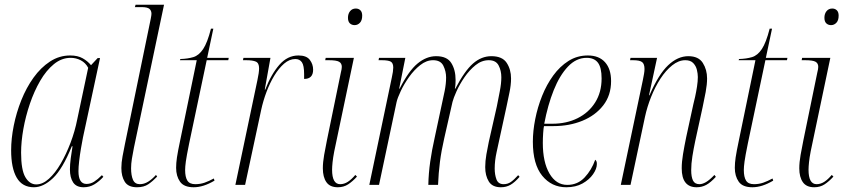

<svg xmlns="http://www.w3.org/2000/svg" viewBox="-20 -780 3558 810"><path d="M123 10Q74 10 50.5 -30.5Q27 -71 27 -146Q27 -195 38 -250Q49 -305 70 -357.5Q91 -410 121.5 -452.5Q152 -495 191 -520.5Q230 -546 276 -546Q308 -546 329 -534Q350 -522 364 -505L392 -535H402L330 -200Q326 -180 321.5 -153.5Q317 -127 314 -101Q311 -75 311 -58Q311 -4 345 -4Q362 -4 377 -13.5Q392 -23 410 -41L416 -34Q399 -15 378.5 -2.5Q358 10 333 10Q302 10 288.5 -10.5Q275 -31 275 -65Q275 -86 278.5 -112.5Q282 -139 286 -163H283Q244 -67 203.5 -28.5Q163 10 123 10ZM133 -2Q160 -2 186.5 -26Q213 -50 236 -89.5Q259 -129 277.5 -177.5Q296 -226 306 -277L352 -494Q341 -515 321 -525.5Q301 -536 278 -536Q240 -536 207.5 -509.5Q175 -483 149.5 -439Q124 -395 106 -342Q88 -289 78.5 -235.5Q69 -182 69 -136Q69 -63 87 -32.5Q105 -2 133 -2Z M558 10Q521 10 506.5 -13Q492 -36 492 -71Q492 -94 497 -120.5Q502 -147 507 -172L616 -701Q619 -716 619 -722Q619 -735 610.5 -742.5Q602 -750 577 -750H549L552 -760H672L545 -157Q540 -132 536.5 -110.5Q533 -89 533 -70Q533 -40 541 -21.5Q549 -3 570 -3Q588 -3 605 -13.5Q622 -24 638 -42L643 -35Q625 -16 606 -3Q587 10 558 10Z M797 10Q756 10 739.5 -13.5Q723 -37 723 -72Q723 -92 726.5 -116Q730 -140 741 -192L810 -526H739L741 -531Q772 -532 795.5 -539Q819 -546 837 -573Q855 -600 870 -659H880L854 -536H945L943 -526H852L778 -175Q767 -121 764 -98.5Q761 -76 761 -63Q761 -33 770.5 -18Q780 -3 804 -3Q825 -3 843.5 -9.5Q862 -16 882 -27L885 -18Q838 10 797 10Z M1066 -442Q1073 -474 1073 -492Q1073 -514 1059.5 -520Q1046 -526 1019 -526H1005L1007 -536H1121L1097 -402H1099Q1124 -467 1158.5 -506.5Q1193 -546 1239 -546Q1273 -546 1287 -527.5Q1301 -509 1301 -486Q1301 -447 1263 -447Q1263 -457 1263 -467Q1263 -504 1253.5 -517.5Q1244 -531 1226 -531Q1201 -531 1178.5 -511.5Q1156 -492 1137 -460.5Q1118 -429 1104 -391.5Q1090 -354 1082 -317L1014 0H973Z M1476 -674Q1464 -674 1456 -681.5Q1448 -689 1448 -705Q1448 -722 1457 -733Q1466 -744 1481 -744Q1493 -744 1500.5 -736.5Q1508 -729 1508 -714Q1508 -694 1498.5 -684Q1489 -674 1476 -674ZM1405 10Q1372 10 1357 -11.5Q1342 -33 1342 -70Q1342 -95 1347.5 -126.5Q1353 -158 1359 -187L1418 -474Q1422 -489 1422 -498Q1422 -513 1410.5 -519.5Q1399 -526 1367 -526H1352L1354 -536H1473L1390 -141Q1385 -115 1383 -95.5Q1381 -76 1381 -64Q1381 -3 1415 -3Q1432 -3 1447.5 -13Q1463 -23 1479 -42L1486 -35Q1468 -15 1449 -2.5Q1430 10 1405 10Z M2093 10Q2057 10 2042 -14.5Q2027 -39 2027 -75Q2027 -100 2032 -129Q2037 -158 2042 -181L2076 -331Q2082 -362 2088.5 -395Q2095 -428 2095 -454Q2095 -482 2083.5 -504Q2072 -526 2042 -526Q2012 -526 1986 -505Q1960 -484 1939.5 -454Q1919 -424 1906 -395Q1893 -366 1889 -350L1854 -196Q1842 -144 1836 -97Q1830 -50 1828 0H1787Q1788 -49 1795 -98Q1802 -147 1814 -200L1842 -331Q1850 -366 1856 -396.5Q1862 -427 1862 -453Q1862 -479 1850.5 -502.5Q1839 -526 1807 -526Q1779 -526 1753 -505.5Q1727 -485 1706 -455.5Q1685 -426 1671 -396.5Q1657 -367 1653 -349L1579 0H1538L1633 -453Q1636 -466 1637.5 -477Q1639 -488 1639 -495Q1639 -514 1628.5 -520Q1618 -526 1590 -526H1577L1579 -536H1690L1664 -406H1666Q1704 -481 1741.5 -512Q1779 -543 1820 -543Q1866 -543 1884 -514Q1902 -485 1902 -443Q1902 -435 1901.5 -425.5Q1901 -416 1899 -406H1901Q1940 -481 1975.5 -512Q2011 -543 2053 -543Q2099 -543 2117.5 -515Q2136 -487 2136 -449Q2136 -421 2129 -388.5Q2122 -356 2117 -331L2075 -138Q2067 -102 2067 -69Q2067 -43 2074.5 -23Q2082 -3 2105 -3Q2122 -3 2135.5 -12.5Q2149 -22 2166 -41L2172 -34Q2152 -11 2134 -0.5Q2116 10 2093 10Z M2369 10Q2307 10 2267.5 -38.5Q2228 -87 2228 -182Q2228 -227 2238 -277.5Q2248 -328 2267 -375.5Q2286 -423 2314 -461.5Q2342 -500 2378.5 -523Q2415 -546 2460 -546Q2507 -546 2532.5 -517.5Q2558 -489 2558 -438Q2558 -378 2525 -335.5Q2492 -293 2437 -270.5Q2382 -248 2315 -248H2275Q2273 -241 2271.5 -219Q2270 -197 2270 -177Q2270 -96 2298 -48Q2326 0 2373 0Q2417 0 2446.5 -31.5Q2476 -63 2491 -106Q2494 -104 2496 -100Q2498 -96 2498 -88Q2498 -68 2482 -45Q2466 -22 2437.5 -6Q2409 10 2369 10ZM2310 -258Q2370 -258 2417 -281.5Q2464 -305 2491 -348Q2518 -391 2518 -449Q2518 -495 2502.5 -515.5Q2487 -536 2455 -536Q2411 -536 2376 -499Q2341 -462 2316 -399.5Q2291 -337 2276 -258Z M2919 10Q2856 10 2856 -70Q2856 -97 2861.5 -130Q2867 -163 2875 -202L2905 -340Q2908 -351 2912.5 -371.5Q2917 -392 2920.5 -414.5Q2924 -437 2924 -455Q2924 -469 2920 -485.5Q2916 -502 2904.5 -514Q2893 -526 2871 -526Q2843 -526 2816 -504.5Q2789 -483 2766.5 -448.5Q2744 -414 2727 -371.5Q2710 -329 2701 -287L2640 0H2599L2692 -442Q2695 -457 2697 -468.5Q2699 -480 2699 -489Q2699 -510 2689 -518Q2679 -526 2650 -526H2638L2640 -536H2752L2718 -378H2720Q2758 -466 2798.5 -504.5Q2839 -543 2884 -543Q2927 -543 2945 -514.5Q2963 -486 2963 -449Q2963 -424 2957 -391.5Q2951 -359 2944 -327L2913 -185Q2906 -152 2901 -120.5Q2896 -89 2896 -62Q2896 -34 2903.5 -18.5Q2911 -3 2931 -3Q2943 -3 2958 -11.5Q2973 -20 2994 -42L3000 -34Q2978 -10 2959.5 0Q2941 10 2919 10Z M3154 10Q3113 10 3096.5 -13.5Q3080 -37 3080 -72Q3080 -92 3083.5 -116Q3087 -140 3098 -192L3167 -526H3096L3098 -531Q3129 -532 3152.5 -539Q3176 -546 3194 -573Q3212 -600 3227 -659H3237L3211 -536H3302L3300 -526H3209L3135 -175Q3124 -121 3121 -98.5Q3118 -76 3118 -63Q3118 -33 3127.5 -18Q3137 -3 3161 -3Q3182 -3 3200.5 -9.5Q3219 -16 3239 -27L3242 -18Q3195 10 3154 10Z M3486 -674Q3474 -674 3466 -681.5Q3458 -689 3458 -705Q3458 -722 3467 -733Q3476 -744 3491 -744Q3503 -744 3510.5 -736.5Q3518 -729 3518 -714Q3518 -694 3508.5 -684Q3499 -674 3486 -674ZM3415 10Q3382 10 3367 -11.5Q3352 -33 3352 -70Q3352 -95 3357.5 -126.5Q3363 -158 3369 -187L3428 -474Q3432 -489 3432 -498Q3432 -513 3420.5 -519.5Q3409 -526 3377 -526H3362L3364 -536H3483L3400 -141Q3395 -115 3393 -95.5Q3391 -76 3391 -64Q3391 -3 3425 -3Q3442 -3 3457.5 -13Q3473 -23 3489 -42L3496 -35Q3478 -15 3459 -2.5Q3440 10 3415 10Z"/></svg>

Font: Noto Serif Display Condensed ExtraLight
Style: Italic
Weight: 200
Width: 3
Italic angle: -12°
Designer: Monotype Design Team
Foundry: Monotype Imaging Inc.
Version: Version 2.009